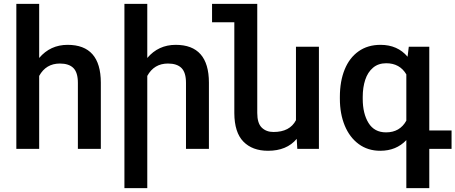

<svg xmlns="http://www.w3.org/2000/svg" viewBox="-20 -770 2355 993"><path d="M182.6 -377.4V0H64.5V-750H182.6V-470.2Q240.2 -538.1 329.6 -538.1Q501 -538.1 501.5 -342.8V0H382.8V-341.3Q382.8 -395 359.6 -418.2Q336.4 -441.4 289.6 -441.4Q217.8 -441.4 182.6 -377.4Z M741.7 -377.4V203.1H623.5V-750H741.7V-470.2Q799.3 -538.1 888.7 -538.1Q1060.1 -538.1 1060.5 -342.8V0H941.9V-341.3Q941.9 -395 918.7 -418.2Q895.5 -441.4 848.6 -441.4Q776.9 -441.4 741.7 -377.4Z M1629.4 -528.3V0H1517.6L1514.6 -51.8Q1462.9 9.8 1366.2 9.8Q1285.2 9.8 1238.8 -37.6Q1192.4 -85 1191.9 -185.1V-654.8H1076.7V-750H1310.5V-186Q1310.5 -132.8 1333.7 -110.1Q1356.9 -87.4 1394.5 -87.4Q1479 -87.4 1510.7 -148.4V-528.3Z M2315.4 0H2200.2V203.1H2081.5V-45.4Q2029.3 9.8 1946.8 9.8Q1882.3 9.8 1835.2 -24.9Q1788.1 -59.6 1762.9 -120.6Q1737.8 -181.6 1737.8 -259.3V-269Q1737.8 -349.6 1762.5 -410.4Q1787.1 -471.2 1834.5 -504.6Q1881.8 -538.1 1947.8 -538.1Q2036.1 -538.1 2087.9 -476.6L2094.2 -528.3H2200.2V-95.2H2315.4ZM2081.5 -385.3Q2047.4 -442.9 1977.5 -442.9Q1936.5 -442.9 1909.2 -419.7Q1881.8 -396.5 1868.9 -357.2Q1856 -317.9 1856 -269V-258.8Q1856 -182.6 1886 -134Q1916 -85.4 1976.6 -85.4Q2047.9 -85.4 2081.5 -146Z"/></svg>

Font: Mardoto Medium
Style: Regular
Weight: 500
Designer: Christian Robertson, Vahan Hovhannisyan
Foundry: Google
Version: Version 1.000